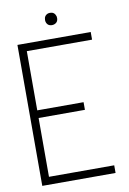

<svg xmlns="http://www.w3.org/2000/svg" viewBox="-90 -863 614 917"><g transform="rotate(-10 217.0 -404.0)"><path d="M189.5 -777.3Q189.5 -799.8 210 -806.6Q213.9 -807.6 218.8 -807.6Q240.2 -807.6 247.1 -786.1Q248 -782.2 248 -777.3Q248 -754.9 226.6 -749Q222.7 -748 218.8 -748Q196.3 -748 190.4 -769.5Q189.5 -773.4 189.5 -777.3ZM39.1 0V-683.6H394.5V-646.5H78.1V-359.4H302.7V-322.3H78.1V-37.1H394.5V0Z"/></g></svg>

Font: Post No Bills Colombo
Style: Light
Weight: 400
Designer: Kosala Senevirathne, Siva Puranthara, Lasantha Premarathna, Tharique Azeez
Foundry: Mooniak
Version: Version 1.220 ; ttfautohint (v1.5)